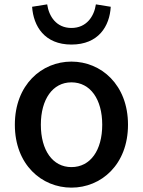

<svg xmlns="http://www.w3.org/2000/svg" viewBox="-20 -846 654 879"><path d="M307 13C443 13 566 -92 566 -275C566 -458 443 -564 307 -564C171 -564 48 -458 48 -275C48 -92 171 13 307 13ZM307 -81C221 -81 167 -158 167 -275C167 -391 221 -469 307 -469C394 -469 448 -391 448 -275C448 -158 394 -81 307 -81ZM307 -642C431 -642 482 -726 487 -815L419 -826C411 -771 376 -718 307 -718C238 -718 204 -771 196 -826L127 -815C133 -726 184 -642 307 -642Z"/></svg>

Font: Source Han Sans JP Medium
Style: Regular
Weight: 500
Designer: Ryoko NISHIZUKA 西塚涼子 (kana, bopomofo & ideographs); Paul D. Hunt (Latin, Greek & Cyrillic); Sandoll Communications 산돌커뮤니
Foundry: Adobe
Version: Version 2.002;hotconv 1.0.116;makeotfexe 2.5.65601